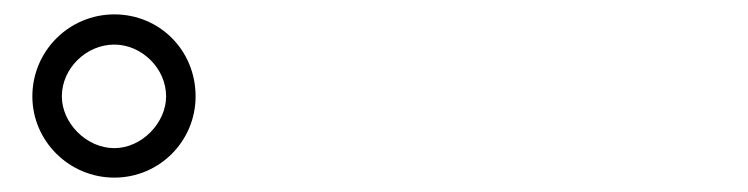

<svg xmlns="http://www.w3.org/2000/svg" viewBox="-20 -841 1040 267"><path d="M25 -707C25 -645 76 -594 139 -594C202 -594 252 -645 252 -707C252 -771 202 -821 139 -821C76 -821 25 -770 25 -707ZM66 -707C66 -746 100 -779 139 -779C177 -779 211 -746 211 -707C211 -670 177 -635 139 -635C100 -635 66 -670 66 -707Z"/></svg>

Font: Noto Sans CJK JP DemiLight
Style: Regular
Weight: 350
Designer: Ryoko NISHIZUKA (kana & ideographs); Paul D. Hunt (Latin, Greek & Cyrillic); Wenlong ZHANG (bopomofo); Sandoll Communica
Foundry: Adobe Systems Incorporated
Version: Version 1.004;PS 1.004;hotconv 1.0.82;makeotf.lib2.5.63406